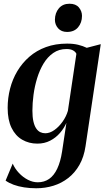

<svg xmlns="http://www.w3.org/2000/svg" viewBox="-20 -758 572 1028"><path d="M438 24.5Q429.5 82.5 405.2 125Q381 167.5 345.2 195.2Q309.5 223 265.8 236.5Q222 250 174 250Q140 250 109.2 245.2Q78.5 240.5 53.2 231.2Q28 222 10 209L48 118Q60 145.5 81.5 168.2Q103 191 129.2 204.5Q155.5 218 182 218Q217 218 243 200Q269 182 286.5 145Q304 108 312.5 52.5L335.5 -100Q323 -71.5 301 -46Q279 -20.5 248.5 -4.8Q218 11 180 11Q135 11 98.8 -10Q62.5 -31 41.8 -73.5Q21 -116 21 -180.5Q21 -233 34 -283.5Q47 -334 73 -377.5Q99 -421 137.2 -454.2Q175.5 -487.5 226.2 -506Q277 -524.5 339.5 -524.5Q373 -524.5 398.5 -518.2Q424 -512 444.5 -502L519.5 -521.5ZM389 -470Q384 -481 371 -488.2Q358 -495.5 336 -495.5Q295.5 -495.5 265 -474.2Q234.5 -453 213.2 -417.8Q192 -382.5 178.8 -339.2Q165.5 -296 159.5 -250.8Q153.5 -205.5 153.5 -165.5Q153.5 -131.5 158.8 -108.2Q164 -85 173.5 -70.8Q183 -56.5 195.5 -50.5Q208 -44.5 222.5 -44.5Q247 -44.5 271.2 -61.8Q295.5 -79 315 -106.5Q334.5 -134 343.5 -164.5ZM339 -587Q308.5 -587 291.2 -606.5Q274 -626 274 -652.5Q274.5 -689 295.2 -713.5Q316 -738 352 -738Q386 -738 402.5 -718Q419 -698 419 -673Q419 -637 398.2 -612Q377.5 -587 339 -587Z"/></svg>

Font: Merriweather 120pt SemiBold
Style: Italic
Weight: 600
Italic angle: -7.8°
Version: Version 2.101